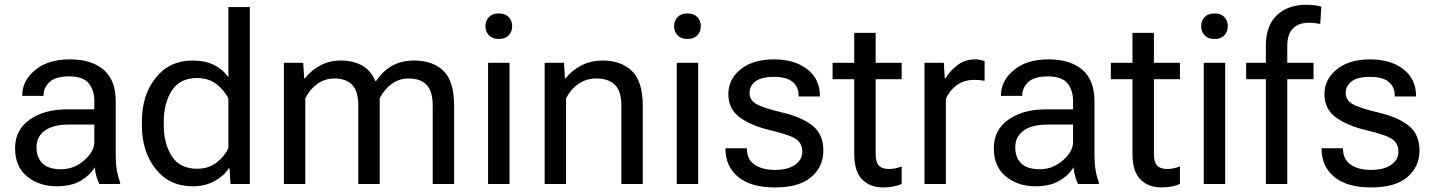

<svg xmlns="http://www.w3.org/2000/svg" viewBox="-20 -780 6077 814"><path d="M43.9 -151.4Q43.9 -73.2 95.2 -31.7Q146.5 9.8 219.7 9.8Q283.2 9.8 323.5 -14.6Q363.8 -39.1 381.8 -70.8Q383.3 -51.3 388.9 -31.7Q394.5 -12.2 401.4 0H489.3V-7.8Q480.5 -29.3 475.6 -57.4Q470.7 -85.4 470.7 -117.2V-351.6Q470.7 -439.5 419.7 -483.9Q368.7 -528.3 275.9 -528.3Q183.1 -528.3 128.7 -482.7Q74.2 -437 74.2 -376V-373.5H164.6V-376Q164.6 -407.7 189.7 -431.9Q214.8 -456.1 273.4 -456.1Q332 -456.1 356 -427Q379.9 -397.9 379.9 -351.6V-316.4H263.7Q168 -316.4 106 -272.9Q43.9 -229.5 43.9 -151.4ZM134.8 -156.2Q134.8 -200.2 169.9 -226.1Q205.1 -252 273.4 -252H379.9V-178.2Q379.9 -136.7 336.4 -99.6Q293 -62.5 239.3 -62.5Q185.5 -62.5 160.2 -87.4Q134.8 -112.3 134.8 -156.2Z M581.5 -249Q581.5 -136.7 640.1 -63.5Q698.7 9.8 796.4 9.8Q850.1 9.8 890.4 -12.7Q930.7 -35.2 950.2 -66.9H953.1L957 0H1039.1V-750H948.2V-453.1Q925.8 -484.9 887.9 -504.2Q850.1 -523.4 796.4 -523.4Q698.7 -523.4 640.1 -450.2Q581.5 -377 581.5 -264.6ZM674.3 -249V-264.6Q674.3 -342.8 708.5 -396Q742.7 -449.2 815.9 -449.2Q864.7 -449.2 898.9 -422.4Q933.1 -395.5 948.2 -361.3V-152.3Q933.1 -118.2 898.9 -91.3Q864.7 -64.5 815.9 -64.5Q742.7 -64.5 708.5 -117.7Q674.3 -170.9 674.3 -249Z M1183.6 0H1274.4V-363.3Q1293 -400.4 1324.5 -423.8Q1356 -447.3 1397.9 -447.3Q1446.3 -447.3 1472.7 -420.7Q1499 -394 1499 -332.5V0H1589.8V-363.3Q1608.4 -400.4 1639.9 -423.8Q1671.4 -447.3 1713.4 -447.3Q1761.7 -447.3 1788.1 -420.7Q1814.5 -394 1814.5 -332.5V0H1905.3V-331.5Q1905.3 -435.1 1860.4 -479.2Q1815.4 -523.4 1735.4 -523.4Q1684.6 -523.4 1645.5 -502.9Q1606.4 -482.4 1574.2 -436.5H1571.3Q1551.8 -482.4 1514.2 -502.9Q1476.6 -523.4 1424.8 -523.4Q1377.4 -523.4 1338.6 -502.9Q1299.8 -482.4 1272.5 -447.8H1269.5L1265.6 -513.7H1183.6Z M2049.3 0H2140.1V-513.7H2049.3ZM2038.1 -668.9Q2038.1 -646 2052.7 -630.4Q2067.4 -614.7 2094.7 -614.7Q2122.1 -614.7 2136.7 -630.4Q2151.4 -646 2151.4 -668.9Q2151.4 -691.9 2136.7 -707.5Q2122.1 -723.1 2094.7 -723.1Q2067.4 -723.1 2052.7 -707.5Q2038.1 -691.9 2038.1 -668.9Z M2289.1 0H2379.9V-363.3Q2398.4 -400.4 2431.6 -423.8Q2464.8 -447.3 2508.3 -447.3Q2559.1 -447.3 2586.7 -420.7Q2614.3 -394 2614.3 -332.5V0H2705.1V-331.5Q2705.1 -435.1 2658.9 -479.2Q2612.8 -523.4 2535.2 -523.4Q2486.3 -523.4 2446 -503.2Q2405.8 -482.9 2377.9 -447.8H2375L2371.1 -513.7H2289.1Z M2849.1 0H2939.9V-513.7H2849.1ZM2837.9 -668.9Q2837.9 -646 2852.5 -630.4Q2867.2 -614.7 2894.5 -614.7Q2921.9 -614.7 2936.5 -630.4Q2951.2 -646 2951.2 -668.9Q2951.2 -691.9 2936.5 -707.5Q2921.9 -723.1 2894.5 -723.1Q2867.2 -723.1 2852.5 -707.5Q2837.9 -691.9 2837.9 -668.9Z M3055.7 -151.4V-148.9Q3055.7 -74.7 3109.4 -30Q3163.1 14.6 3265.6 14.6Q3368.2 14.6 3419.4 -29.3Q3470.7 -73.2 3470.7 -141.6Q3470.7 -210 3425.5 -246.6Q3380.4 -283.2 3297.4 -302.7Q3214.4 -322.3 3186 -339.4Q3157.7 -356.4 3157.7 -385.7Q3157.7 -415 3182.4 -434.6Q3207 -454.1 3260.7 -454.1Q3314.5 -454.1 3340.1 -433.1Q3365.7 -412.1 3365.7 -375.5V-371.1H3456.1V-373.5Q3456.1 -444.8 3402.3 -486.6Q3348.6 -528.3 3260.7 -528.3Q3172.9 -528.3 3120.4 -486.3Q3067.9 -444.3 3067.9 -380.9Q3067.9 -317.4 3116.7 -282Q3165.5 -246.6 3248.5 -227.1Q3331.5 -207.5 3356.4 -189.2Q3381.3 -170.9 3381.3 -136.7Q3381.3 -102.5 3350.3 -81.1Q3319.3 -59.6 3265.6 -59.6Q3211.9 -59.6 3179.2 -82Q3146.5 -104.5 3146.5 -148.9V-151.4Z M3509.8 -444.3H3802.7V-513.7H3509.8ZM3601.6 -127Q3601.6 -53.7 3635 -19.5Q3668.5 14.6 3724.6 14.6Q3749 14.6 3769.5 10.3Q3790 5.9 3802.7 0V-74.2Q3789.1 -69.3 3775.9 -66.4Q3762.7 -63.5 3749 -63.5Q3719.7 -63.5 3706.1 -78.1Q3692.4 -92.8 3692.4 -127V-640.6H3601.6V-486.3V-471.7Z M3899.4 0H3990.2V-361.3Q4004.9 -395.5 4035.6 -418.5Q4066.4 -441.4 4110.4 -441.4Q4123 -441.4 4133.8 -440.4Q4144.5 -439.5 4154.3 -437.5V-521.5Q4149.4 -523.4 4137.7 -525.9Q4126 -528.3 4115.2 -528.3Q4071.3 -528.3 4039.6 -504.2Q4007.8 -480 3988.3 -447.8H3985.4L3981.4 -513.7H3899.4Z M4193.4 -151.4Q4193.4 -73.2 4244.6 -31.7Q4295.9 9.8 4369.1 9.8Q4432.6 9.8 4472.9 -14.6Q4513.2 -39.1 4531.2 -70.8Q4532.7 -51.3 4538.3 -31.7Q4543.9 -12.2 4550.8 0H4638.7V-7.8Q4629.9 -29.3 4625 -57.4Q4620.1 -85.4 4620.1 -117.2V-351.6Q4620.1 -439.5 4569.1 -483.9Q4518.1 -528.3 4425.3 -528.3Q4332.5 -528.3 4278.1 -482.7Q4223.6 -437 4223.6 -376V-373.5H4314V-376Q4314 -407.7 4339.1 -431.9Q4364.3 -456.1 4422.9 -456.1Q4481.4 -456.1 4505.4 -427Q4529.3 -397.9 4529.3 -351.6V-316.4H4413.1Q4317.4 -316.4 4255.4 -272.9Q4193.4 -229.5 4193.4 -151.4ZM4284.2 -156.2Q4284.2 -200.2 4319.3 -226.1Q4354.5 -252 4422.9 -252H4529.3V-178.2Q4529.3 -136.7 4485.8 -99.6Q4442.4 -62.5 4388.7 -62.5Q4335 -62.5 4309.6 -87.4Q4284.2 -112.3 4284.2 -156.2Z M4689.5 -444.3H4982.4V-513.7H4689.5ZM4781.2 -127Q4781.2 -53.7 4814.7 -19.5Q4848.1 14.6 4904.3 14.6Q4928.7 14.6 4949.2 10.3Q4969.7 5.9 4982.4 0V-74.2Q4968.8 -69.3 4955.6 -66.4Q4942.4 -63.5 4928.7 -63.5Q4899.4 -63.5 4885.7 -78.1Q4872.1 -92.8 4872.1 -127V-640.6H4781.2V-486.3V-471.7Z M5083.5 0H5174.3V-513.7H5083.5ZM5072.3 -668.9Q5072.3 -646 5086.9 -630.4Q5101.6 -614.7 5128.9 -614.7Q5156.2 -614.7 5170.9 -630.4Q5185.5 -646 5185.5 -668.9Q5185.5 -691.9 5170.9 -707.5Q5156.2 -723.1 5128.9 -723.1Q5101.6 -723.1 5086.9 -707.5Q5072.3 -691.9 5072.3 -668.9Z M5346.7 0H5437.5V-473.6V-484.4V-585.9Q5437.5 -634.8 5461.4 -659.2Q5485.4 -683.6 5529.3 -683.6Q5542 -683.6 5554.2 -682.1Q5566.4 -680.7 5577.1 -678.7L5582 -752Q5567.4 -755.9 5551.3 -757.8Q5535.2 -759.8 5519.5 -759.8Q5439.5 -759.8 5393.1 -715.3Q5346.7 -670.9 5346.7 -585.9ZM5263.2 -444.3H5548.8V-513.7H5403.3H5380.9H5263.2Z M5583 -151.4V-148.9Q5583 -74.7 5636.7 -30Q5690.4 14.6 5793 14.6Q5895.5 14.6 5946.8 -29.3Q5998 -73.2 5998 -141.6Q5998 -210 5952.9 -246.6Q5907.7 -283.2 5824.7 -302.7Q5741.7 -322.3 5713.4 -339.4Q5685.1 -356.4 5685.1 -385.7Q5685.1 -415 5709.7 -434.6Q5734.4 -454.1 5788.1 -454.1Q5841.8 -454.1 5867.4 -433.1Q5893.1 -412.1 5893.1 -375.5V-371.1H5983.4V-373.5Q5983.4 -444.8 5929.7 -486.6Q5876 -528.3 5788.1 -528.3Q5700.2 -528.3 5647.7 -486.3Q5595.2 -444.3 5595.2 -380.9Q5595.2 -317.4 5644 -282Q5692.9 -246.6 5775.9 -227.1Q5858.9 -207.5 5883.8 -189.2Q5908.7 -170.9 5908.7 -136.7Q5908.7 -102.5 5877.7 -81.1Q5846.7 -59.6 5793 -59.6Q5739.3 -59.6 5706.5 -82Q5673.8 -104.5 5673.8 -148.9V-151.4Z"/></svg>

Font: Roboto Flex
Style: Regular
Weight: 400
Designer: Berlow after Robertson
Foundry: Google
Version: Version 3.200;gftools[0.9.32]